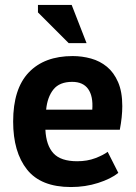

<svg xmlns="http://www.w3.org/2000/svg" viewBox="-20 -740 548 774"><path d="M33 0ZM457 -43Q427 -19 375.5 -2.5Q324 14 266 14Q145 14 89 -56.5Q33 -127 33 -250Q33 -382 96 -448Q159 -514 273 -514Q311 -514 347 -504Q383 -494 411 -471Q439 -448 456 -409Q473 -370 473 -312Q473 -291 470.5 -267Q468 -243 463 -217H163Q166 -154 195.5 -122Q225 -90 291 -90Q332 -90 364.5 -102.5Q397 -115 414 -128ZM271 -410Q220 -410 195.5 -379.5Q171 -349 166 -298H352Q356 -352 335.5 -381Q315 -410 271 -410ZM329 -566H257L133 -690V-720H269Z"/></svg>

Font: PT Sans
Style: Bold
Weight: 700
Version: Version 2.003W OFL; ttfautohint (v1.6)